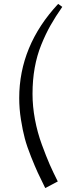

<svg xmlns="http://www.w3.org/2000/svg" viewBox="-20 -809 381 980"><path d="M78.1 -308.1Q78.1 -575.7 276.9 -789.1L297.9 -773.9Q262.7 -723.6 237.8 -679.4Q212.9 -635.3 190.7 -580.6Q168.5 -525.9 157.2 -463.1Q146 -400.4 146 -330.1Q146 -266.1 158.4 -199.5Q170.9 -132.8 193.6 -71Q216.3 -9.3 233.6 30.3Q251 69.8 274.9 117.2L210.9 150.9Q186 100.6 172.9 72.3Q159.7 43.9 138.7 -8.5Q117.7 -61 106.7 -102.1Q95.7 -143.1 86.9 -198.5Q78.1 -253.9 78.1 -308.1Z"/></svg>

Font: Dehuti Alt
Style: Book
Weight: 400
Version: Version 1.2